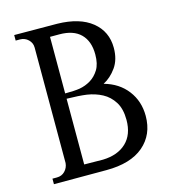

<svg xmlns="http://www.w3.org/2000/svg" viewBox="-106 -785 774 872"><g transform="rotate(-15 281.5 -349.5)"><path d="M243 -699Q348 -697 405.5 -650.5Q463 -604 463 -527Q463 -472 437 -435.5Q411 -399 376 -381Q445 -362 484 -311Q523 -260 523 -191Q523 -103 462 -51Q401 1 287 1H40V-25H61Q84 -25 99 -40.5Q114 -56 116 -78V-621Q116 -643 100 -658.5Q84 -674 61 -674H41V-700ZM284 -49Q354 -51 394 -89Q434 -127 434 -196Q434 -248 413.5 -280.5Q393 -313 361 -330Q329 -347 290 -353Q254 -358 196 -359V-50ZM265 -388Q293 -393 317 -407.5Q341 -422 357.5 -448.5Q374 -475 374 -520Q374 -582 340 -616Q306 -650 240 -650H196V-384Q240 -384 265 -388Z"/></g></svg>

Font: Constantine
Style: Regular
Weight: 400
Designer: Dukom Design
Version: Version 1.001;PS 001.001;hotconv 1.0.56;makeotf.lib2.0.21325